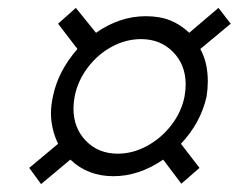

<svg xmlns="http://www.w3.org/2000/svg" viewBox="-20 -536 630 486"><path d="M54 -111 127 -172Q109 -210 109 -250Q109 -269 114 -292Q127 -356 176 -412L127 -476L172 -516L223 -453Q283 -495 349 -495Q384 -495 410.5 -484.5Q437 -474 459 -453L533 -516L564 -476L487 -412Q506 -378 506 -330Q506 -312 503 -292Q488 -225 438 -172L485 -111L439 -71L393 -132Q332 -90 267 -90Q202 -90 158 -132L84 -70ZM447 -291Q450 -308 450 -322Q450 -372 418 -404.5Q386 -437 337 -437Q299 -437 263.5 -418Q228 -399 202.5 -365.5Q177 -332 169 -292Q166 -276 166 -261Q166 -212 197.5 -179.5Q229 -147 278 -147Q316 -147 352 -166.5Q388 -186 413.5 -219Q439 -252 447 -291Z"/></svg>

Font: Trirong ExtraBold
Style: Italic
Weight: 800
Italic angle: -12°
Designer: Katatrad Team
Foundry: CadsonDemak
Version: Version 1.001